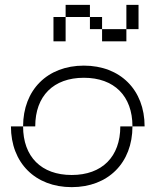

<svg xmlns="http://www.w3.org/2000/svg" viewBox="-20 -770 615 790"><path d="M75 -250H25C25 -100 125 0 275 0C425 0 525 -100 525 -250H475C475 -125 400 -50 275 -50C150 -50 75 -125 75 -250ZM75 -250H125C125 -375 200 -450 325 -450C450 -450 525 -375 525 -250H575C575 -400 475 -500 325 -500C175 -500 75 -400 75 -250ZM200 -600H250V-700H200ZM250 -700H350V-750H250ZM350 -650H400V-700H350ZM400 -600H500V-650H400ZM500 -650H550V-750H500Z"/></svg>

Font: LS-VG5000 Light Shifted
Style: Regular
Weight: 400
Designer: Justin Bihan, 2021
Foundry: Justin Bihan, 2021
Version: Version 1.000;Glyphs 3.1.2 (3151)